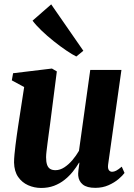

<svg xmlns="http://www.w3.org/2000/svg" viewBox="-20 -872 631 902"><path d="M173.5 11Q141 11 112.2 -1.8Q83.5 -14.5 65.2 -40.8Q47 -67 46 -108.5Q46 -125 48 -146Q50 -167 52.8 -190.2Q55.5 -213.5 59 -237Q62.5 -260.5 65.5 -281.5L93.5 -463L35.5 -494.5L41.5 -528L224 -550L247 -536.5L215 -287Q212 -266 209 -243.2Q206 -220.5 203.2 -199.2Q200.5 -178 198.5 -161Q196.5 -144 196.5 -133.5Q196.5 -112 201 -98.5Q205.5 -85 215.2 -78.8Q225 -72.5 240.5 -72.5Q262 -72.5 282.5 -86Q303 -99.5 320.5 -120.2Q338 -141 351 -163.5L404 -543.5H550.5L488 -99.5Q485.5 -81.5 491.2 -73.2Q497 -65 506.5 -65Q515.5 -65 525.8 -70.2Q536 -75.5 552 -89L565 -59.5Q556.5 -47.5 537.2 -31Q518 -14.5 490 -2Q462 10.5 427.5 10.5Q388.5 10.5 369.2 -5Q350 -20.5 347.5 -46.5Q347 -50.5 347.2 -57.2Q347.5 -64 348.5 -72.5Q349.5 -81 350.8 -90.2Q352 -99.5 353 -107L351.5 -108Q338.5 -86 321.5 -65Q304.5 -44 282.8 -26.8Q261 -9.5 233.8 0.8Q206.5 11 173.5 11ZM338.5 -606.5Q320 -615.5 291.5 -634.8Q263 -654 232 -678.8Q201 -703.5 174.5 -729Q148 -754.5 133 -775L220.5 -851.5L371.5 -633.5Z"/></svg>

Font: Merriweather 60pt ExtraBold
Style: Italic
Weight: 800
Italic angle: -7.8°
Version: Version 2.101